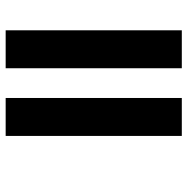

<svg xmlns="http://www.w3.org/2000/svg" viewBox="-12 -650 662 678"><g transform="rotate(-90 319.0 -311.0)"><path d="M417 0V-622H551V0ZM178 0V-622H312V0Z"/></g></svg>

Font: Noto Sans Bengali UI
Style: Bold
Weight: 700
Designer: Jelle Bosma - Monotype Design Team
Foundry: Monotype Imaging Inc.
Version: Version 2.003; ttfautohint (v1.8.4.7-5d5b)